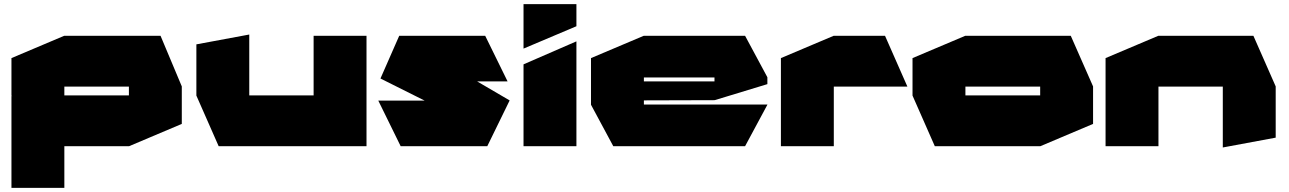

<svg xmlns="http://www.w3.org/2000/svg" viewBox="-20 -702 6191 922"><path d="M289 -286V-530H751L853 -287V-286ZM35 200V-241H36L289 0V200ZM237 0 35 -243V-244H599V0ZM35 -244V-423L288 -530H289V-244ZM599 0V-286H853V-107L600 0Z M1486 0V-530H1740V0H1487ZM1030 0 923 -243V-244H1486V0ZM923 -244V-489L1176 -536H1177V-244Z M1923 -311 1897 -530H2310L2417 -312V-311ZM2159 -149 1807 -325 1897 -530 2427 -220V-219ZM1904 0 1797 -218V-219H2427L2320 0Z M2494 0V-393L2747 -503H2748V0ZM2494 -469V-682H2748V-576L2495 -469Z M2925 0 2818 -199V-200H3665V-199L3558 0ZM2818 -200V-423L3071 -530H3072V-200ZM3072 -220V-311H3411V-221ZM3072 -330V-530H3558L3665 -331V-330ZM3411 -221V-330H3665V-298L3412 -221Z M3730 0V-423L3983 -530H3984V0ZM3984 -286V-530H4230L4337 -287V-286Z M4616 -286V-530H5122L5229 -287V-286ZM4469 0 4362 -243V-244H4975V0ZM4362 -244V-423L4615 -530H4616V-244ZM4975 0V-286H5229V-107L4976 0Z M5289 0V-423L5542 -530H5543V0ZM5852 6V-286H6106V-41L5853 6ZM5543 -286V-530H5999L6106 -287V-286Z"/></svg>

Font: Foldit Black
Style: Regular
Weight: 900
Version: Version 1.003